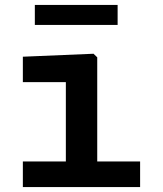

<svg xmlns="http://www.w3.org/2000/svg" viewBox="-20 -757 660 777"><path d="M72.5 0H547V-103.5H373.5V-525L358.5 -539.5L72.5 -527.5V-424.5H246.5V-103.5H72.5ZM456 -737H121V-656H456Z"/></svg>

Font: Monaspace Neon SemiBold
Style: Regular
Weight: 600
Designer: Riley Cran & the Lettermatic Team
Foundry: Lettermatic
Version: Version 1.200 (Monaspace Neon)